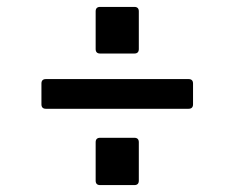

<svg xmlns="http://www.w3.org/2000/svg" viewBox="-20 -612 680 556"><path d="M270 -457Q257 -457 257 -470V-579Q257 -592 270 -592H369Q382 -592 382 -579V-470Q382 -457 369 -457ZM113 -297Q100 -297 100 -310V-370Q100 -383 113 -383H526Q539 -383 539 -370V-310Q539 -297 526 -297ZM270 -76Q257 -76 257 -89V-200Q257 -213 270 -213H369Q382 -213 382 -200V-89Q382 -76 369 -76Z"/></svg>

Font: Open Sauce Two Medium
Style: Regular
Weight: 500
Designer: Alfredo Marco Pradil
Foundry: Creative Sauce Fz LLC
Version: Version 1.477